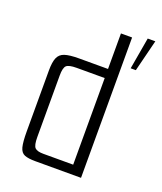

<svg xmlns="http://www.w3.org/2000/svg" viewBox="-123 -728 681 809"><g transform="rotate(20 217.0 -324.0)"><path d="M131.4 0Q99.6 0 82.9 -6.7Q66.2 -13.4 60.3 -36Q54.5 -58.7 54.5 -106.1V-379.4Q54.5 -416.1 62.8 -435.8Q71 -455.5 92.7 -462.8Q114.5 -470 156 -470H286.4V-629.3H336.4V0ZM286.4 -40.8V-429.2H160.8Q125.8 -429.2 115.2 -419.2Q104.5 -409.1 104.5 -374.3V-98.8Q104.5 -60.8 114.9 -50.8Q125.2 -40.8 152.8 -40.8ZM375.1 -505.3 399.8 -647.6H433.9L398.3 -505.3Z"/></g></svg>

Font: Smooch Sans Thin
Style: Regular
Weight: 100
Designer: Robert E. Leuschke
Foundry: Robert E. Leuschke
Version: Version 1.010